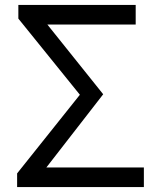

<svg xmlns="http://www.w3.org/2000/svg" viewBox="-20 -754 641 774"><path d="M49 0H560V-79H167L396 -374L171 -655H527V-734H54V-679L302 -372L49 -55Z"/></svg>

Font: DAIFUKU Sans JP
Style: Regular
Weight: 400
Designer: Original font ‘Source Han Sans JP’ : Ryoko NISHIZUKA  (kana, bopomofo & ideographs); Paul D. Hunt (Latin, Greek & Cyrill
Foundry: Daifuku
Version: Version 1.001